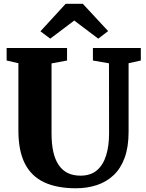

<svg xmlns="http://www.w3.org/2000/svg" viewBox="-20 -1000 782 1028"><path d="M386.5 8Q285 8 216.5 -24Q148 -56 113.2 -124.2Q78.5 -192.5 78.5 -300.5V-661.5L15.5 -676V-743H339V-676L256 -660.5V-285Q256 -230 265.2 -188Q274.5 -146 293.8 -117.2Q313 -88.5 342 -74Q371 -59.5 411 -59.5Q465.5 -59.5 499 -88.2Q532.5 -117 548.2 -167.8Q564 -218.5 564 -285.5L563.5 -661L477.5 -676V-743H734V-676L668.5 -661.5V-294.5Q668.5 -213 647.5 -155.5Q626.5 -98 588.2 -62Q550 -26 498.5 -9Q447 8 386.5 8ZM249 -793 196.5 -832.5 331.5 -979.5H423.5L559 -833.5L506 -793L377.5 -890Z"/></svg>

Font: Merriweather 24pt Black
Style: Regular
Weight: 900
Designer: Eben Sorkin
Foundry: Eben Sorkin
Version: Version 2.100